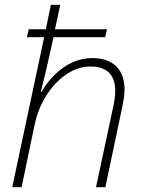

<svg xmlns="http://www.w3.org/2000/svg" viewBox="-20 -780 598 800"><path d="M31 0H70L125 -264C154 -398 254 -503 356 -503C422 -503 460 -471 460 -402C460 -385 458 -365 453 -341L380 0H419L490 -337C495 -362 499 -386 499 -406C499 -492 450 -538 364 -538C261 -538 188 -458 153 -397H150C162 -445 177 -506 203 -625H418L426 -658H209L231 -760H192L171 -658H100L92 -625H164Z"/></svg>

Font: Noto Sans ExtraLight
Style: Italic
Weight: 200
Italic angle: -12°
Designer: Monotype Design Team
Foundry: Monotype Imaging Inc.
Version: Version 2.013